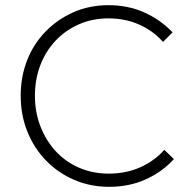

<svg xmlns="http://www.w3.org/2000/svg" viewBox="-20 -712 738 742"><path d="M402 10Q329 10 266.5 -17Q204 -44 157.5 -92Q111 -140 85.5 -204Q60 -268 60 -342Q60 -416 85 -479.5Q110 -543 156.5 -590.5Q203 -638 264.5 -665Q326 -692 399 -692Q475 -692 537.5 -664Q600 -636 647 -587L610 -550Q572 -593 518 -617Q464 -641 399 -641Q338 -641 286 -618.5Q234 -596 195.5 -555.5Q157 -515 136 -460.5Q115 -406 115 -342Q115 -278 136.5 -223Q158 -168 196 -127Q234 -86 286.5 -63.5Q339 -41 400 -41Q467 -41 522 -65.5Q577 -90 615 -133L652 -97Q606 -47 542.5 -18.5Q479 10 402 10Z"/></svg>

Font: Outfit Thin ExtraLight
Style: Regular
Weight: 250
Version: Version 1.100;gftools[0.9.27]